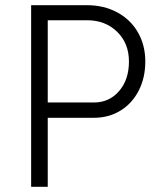

<svg xmlns="http://www.w3.org/2000/svg" viewBox="-20 -720 610 740"><path d="M100 -700H315Q380 -700 431.5 -672.5Q483 -645 511.5 -595.5Q540 -546 540 -483Q540 -420 514.5 -370.5Q489 -321 444 -293.5Q399 -266 342 -266H164V0H100ZM477 -483Q477 -553 431.5 -597.5Q386 -642 315 -642H164V-325H342Q401 -325 439 -369Q477 -413 477 -483Z"/></svg>

Font: Oak Sans Light
Style: Regular
Weight: 400
Designer: Erik Kennedy, Walven
Foundry: Erik Kennedy, Walven
Version: Version 1.100;Glyphs 3.1.2 (3151)